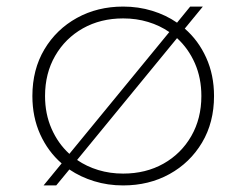

<svg xmlns="http://www.w3.org/2000/svg" viewBox="-20 -548 750 584"><path d="M112.5 16H151L191 -32.5Q225 -9.5 266.5 3.2Q308 16 354.5 16Q433 16 495.5 -18.5Q558 -53 594.5 -114.2Q631 -175.5 631 -256Q631 -320 607.2 -372.5Q583.5 -425 542 -461L597 -528H558.5L518.5 -479Q484.5 -502.5 442.8 -515.2Q401 -528 354.5 -528Q276.5 -528 214 -493.5Q151.5 -459 115 -397.8Q78.5 -336.5 78.5 -256Q78.5 -192 102.2 -139.5Q126 -87 167.5 -51ZM117 -256Q117 -325 147.8 -378.2Q178.5 -431.5 232.2 -461.8Q286 -492 354.5 -492Q395 -492 430.5 -481.2Q466 -470.5 495 -450.5L191 -80Q156.5 -111.5 136.8 -156.5Q117 -201.5 117 -256ZM354.5 -20Q314.5 -20 279 -30.8Q243.5 -41.5 214.5 -61.5L518.5 -432Q553 -400.5 572.8 -355.5Q592.5 -310.5 592.5 -256Q592.5 -187.5 561.8 -134Q531 -80.5 477.2 -50.2Q423.5 -20 354.5 -20Z"/></svg>

Font: Spartan ExtraLight
Style: Regular
Weight: 200
Designer: Matt Bailey, Mirko Velimirovic
Foundry: Matt Bailey
Version: Version 1.003; ttfautohint (v1.8.3)